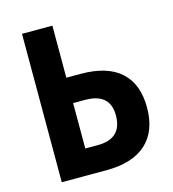

<svg xmlns="http://www.w3.org/2000/svg" viewBox="-107 -802 804 891"><g transform="rotate(-15 295.5 -356.5)"><path d="M80 0V-713H226V-463H296Q422 -463 487 -404.5Q552 -346 552 -233Q552 -119 486 -59.5Q420 0 294 0ZM226 -123H286Q403 -123 403 -235Q403 -341 284 -341H226Z"/></g></svg>

Font: Noto Sans SemiCondensed
Style: Bold
Weight: 700
Width: 4
Designer: Monotype Design Team
Foundry: Monotype Imaging Inc.
Version: Version 2.013; ttfautohint (v1.8.4.7-5d5b)